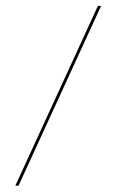

<svg xmlns="http://www.w3.org/2000/svg" viewBox="-20 -602 384 634"><path d="M30.6 11.3 303.2 -582.3H313.7L41.1 11.3Z"/></svg>

Font: Playfair 144pt SemiExpanded ExtraBold
Style: Regular
Weight: 800
Width: 6
Designer: Claus Eggers Sørensen
Foundry: Claus Eggers Sørensen
Version: Version 2.203